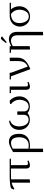

<svg xmlns="http://www.w3.org/2000/svg" viewBox="1600 -2271 965 4205"><g transform="rotate(-90 2082.5 -168.5)"><path d="M32.2 -348.1 60.1 -408.2Q134.8 -439 337.9 -439H709V-411.1H567.9V-86.9Q567.9 -59.1 575.9 -49.1Q584 -39.1 606.9 -39.1Q634.3 -39.1 660.2 -50.8L669.9 -25.9Q606.9 4.9 561 4.9Q493.2 4.9 493.2 -85V-411.1H394Q298.8 -411.1 257.8 -408.2V0L185.1 6.8L184.1 -19V-396Q118.2 -380.9 54.2 -337.9Z M855 269V-363.8Q1004.9 -456.1 1077.1 -456.1Q1253.9 -456.1 1253.9 -231Q1253.9 -119.6 1185.5 -57.4Q1117.2 4.9 999 4.9Q962.9 4.9 929.2 0V289.1L856 293.9ZM929.2 -26.9Q967.8 -22 1007.8 -22Q1040 -22 1069.8 -33.7Q1099.6 -45.4 1124.5 -68.6Q1149.4 -91.8 1164.3 -132.1Q1179.2 -172.4 1179.2 -224.1Q1179.2 -323.2 1145.5 -366.7Q1111.8 -410.2 1049.8 -410.2Q1027.3 -410.2 1002.9 -403.3Q978.5 -396.5 965.1 -390.1Q951.7 -383.8 929.2 -372.1Z M1340.8 -230Q1340.8 -324.7 1396.2 -384.8Q1451.7 -444.8 1537.6 -452.1L1544.9 -428.2Q1485.8 -414.1 1451.4 -361.6Q1417 -309.1 1417 -231Q1417 -192.4 1426 -156.2Q1435.1 -120.1 1452.1 -90.1Q1469.2 -60.1 1497.8 -42Q1526.4 -23.9 1562 -23.9Q1589.4 -23.9 1613 -33.9Q1636.7 -43.9 1653.8 -68.6Q1670.9 -93.3 1670.9 -128.9V-270L1743.7 -274.9L1744.6 -250V-128.9Q1744.6 -76.7 1776.9 -50.3Q1809.1 -23.9 1854 -23.9Q1889.6 -23.9 1918.5 -41.5Q1947.3 -59.1 1964.6 -88.6Q1981.9 -118.2 1991 -153.8Q2000 -189.5 2000 -228Q2000 -280.8 1976.6 -327.6Q1953.1 -374.5 1909.7 -405.8L1908.7 -432.1L1980 -439Q2025.9 -398.9 2050.3 -344.2Q2074.7 -289.6 2074.7 -228Q2074.7 -164.6 2047.1 -111.8Q2019.5 -59.1 1968.8 -28.1Q1918 2.9 1854 2.9Q1765.1 2.9 1710 -47.9Q1648.4 2.9 1562 2.9Q1498 2.9 1447 -28.6Q1396 -60.1 1368.4 -113Q1340.8 -166 1340.8 -230Z M2146 -411.1V-439H2290.5L2292 -411.1V-86.9Q2292 -59.1 2300.3 -49.1Q2308.6 -39.1 2331.5 -39.1Q2357.9 -39.1 2383.8 -50.8L2393.6 -25.9Q2330.6 4.9 2285.6 4.9Q2217.8 4.9 2217.8 -85V-411.1Z M2445.8 -411.1V-439H2591.8V-411.1L2726.6 -43.9Q2737.8 -48.8 2743.9 -51.8Q2750 -54.7 2764.4 -63.7Q2778.8 -72.8 2788.1 -81.8Q2797.4 -90.8 2809.8 -107.2Q2822.3 -123.5 2829.6 -142.1Q2836.9 -160.6 2842.3 -187.5Q2847.7 -214.4 2847.7 -245.1V-434.1L2920.4 -439L2921.4 -411.1V-256.8Q2921.4 -222.2 2911.4 -190.9Q2901.4 -159.7 2886.7 -136.2Q2872.1 -112.8 2848.1 -90.6Q2824.2 -68.4 2804.7 -54.4Q2785.2 -40.5 2755.9 -25.1Q2726.6 -9.8 2710.9 -2.9Q2695.3 3.9 2670.4 14.2L2513.7 -411.1Z M3028.3 -411.1V-439H3172.9L3174.3 -411.1V-404.8Q3265.6 -456.1 3321.3 -456.1Q3402.8 -456.1 3445.1 -410.2Q3487.3 -364.3 3487.3 -274.9V289.1L3414.1 293.9L3412.1 269V-270Q3412.1 -340.3 3379.9 -375.2Q3347.7 -410.2 3288.1 -410.2Q3244.1 -410.2 3174.3 -372.1V0L3101.1 6.8L3100.1 -19V-411.1ZM3242.2 -520 3300.3 -597.2Q3315.4 -616.2 3325.7 -623.5Q3335.9 -630.9 3350.1 -630.9Q3355.5 -630.9 3361.1 -629.2Q3366.7 -627.4 3369.1 -626L3372.1 -624L3387.2 -605L3261.2 -504.9Z M3603 -217.8Q3603 -245.1 3610.4 -272.9Q3617.7 -300.8 3633.1 -329.3Q3648.4 -357.9 3676.5 -382.6Q3704.6 -407.2 3742.2 -421.9Q3763.2 -430.2 3786.4 -433.8Q3809.6 -437.5 3828.1 -438.2Q3846.7 -439 3888.2 -439H4123V-411.1H3980Q4007.3 -380.4 4027.6 -333.7Q4047.9 -287.1 4047.9 -228Q4047.9 -129.4 3984.9 -61.3Q3921.9 6.8 3824.2 6.8Q3781.2 6.8 3744.6 -6.6Q3708 -20 3682.4 -42.2Q3656.7 -64.5 3638.4 -93.8Q3620.1 -123 3611.6 -154.5Q3603 -186 3603 -217.8ZM3679.2 -226.1Q3679.2 -188 3688.2 -152.1Q3697.3 -116.2 3714.4 -86.2Q3731.4 -56.2 3760 -38.1Q3788.6 -20 3824.2 -20Q3860.4 -20 3889.4 -38.3Q3918.5 -56.6 3936.3 -86.7Q3954.1 -116.7 3963.6 -153.1Q3973.1 -189.5 3973.1 -228Q3973.1 -280.8 3949.7 -327.6Q3926.3 -374.5 3882.8 -405.8V-411.1Q3839.4 -411.1 3803.5 -400.6Q3767.6 -390.1 3739.3 -368.7Q3710.9 -347.2 3695.1 -310.8Q3679.2 -274.4 3679.2 -226.1Z"/></g></svg>

Font: Dehuti Alt
Style: Book
Weight: 400
Version: Version 1.2